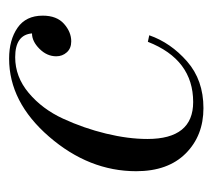

<svg xmlns="http://www.w3.org/2000/svg" viewBox="-42 -404 456 411"><g transform="rotate(-90 185.5 -199.0)"><path d="M159 9Q100 9 62 -29Q24 -67 24 -135Q24 -236 98 -321.5Q172 -407 265 -407Q305 -407 331 -389Q357 -371 357 -335Q357 -305 339.5 -289.5Q322 -274 302 -274Q287 -274 278.5 -283.5Q270 -293 270 -306Q270 -326 286 -342Q302 -358 319 -358Q316 -394 268 -394Q226 -394 191.5 -365Q157 -336 136.5 -291.5Q116 -247 104.5 -199.5Q93 -152 93 -111Q93 -13 172 -13Q263 -13 301 -110L315 -107Q299 -61 259 -26Q219 9 159 9Z"/></g></svg>

Font: HK Venetian
Style: Italic
Weight: 400
Italic angle: -12°
Version: Version 1.000;PS 001.000;hotconv 1.0.88;makeotf.lib2.5.64775